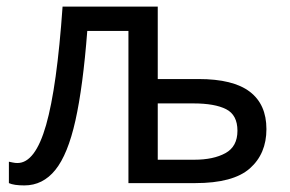

<svg xmlns="http://www.w3.org/2000/svg" viewBox="-20 -556 882 583"><path d="M459 -536V-316H583Q688 -316 738.5 -277.5Q789 -239 789 -164Q789 -89 738.5 -44.5Q688 0 573 0H370V-462H245Q232 -293 209 -190Q186 -87 148 -40Q110 7 54 7Q22 7 7 0V-65Q12 -64 19 -62.5Q26 -61 33 -61Q87 -61 120 -176.5Q153 -292 170 -536ZM567 -242H459V-71H570Q628 -71 664.5 -91Q701 -111 701 -159Q701 -207 666.5 -224.5Q632 -242 567 -242Z"/></svg>

Font: Noto Sans
Style: Regular
Weight: 400
Designer: Monotype Design Team
Foundry: Monotype Imaging Inc.
Version: Version 1.902